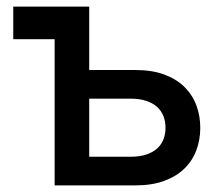

<svg xmlns="http://www.w3.org/2000/svg" viewBox="-20 -560 665 580"><path d="M145 -441.5H20V-540H249.5V-348.5H389.5Q439 -348.5 475.8 -335Q512.5 -321.5 536.8 -297.8Q561 -274 573 -242.2Q585 -210.5 585 -174Q585 -137.5 573 -105.8Q561 -74 536.8 -50.5Q512.5 -27 475.8 -13.5Q439 0 389.5 0H145ZM374.5 -86.5Q402 -86.5 422 -93.2Q442 -100 454.8 -111.5Q467.5 -123 473.8 -139.2Q480 -155.5 480 -174Q480 -193 473.8 -209Q467.5 -225 454.8 -236.8Q442 -248.5 422 -255.2Q402 -262 374.5 -262H249.5V-86.5Z"/></svg>

Font: Vela Sans SemBd
Style: Regular
Weight: 600
Designer: Principal design: Mikhail Sharanda - project Manrope.
Design modification: Ravid Balaliev
Foundry: Mikhail Sharanda
Version: Version 1.001